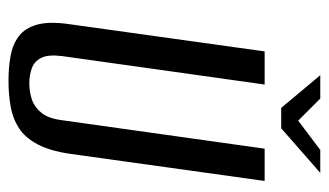

<svg xmlns="http://www.w3.org/2000/svg" viewBox="-181 -581 774 452"><g transform="rotate(90 206.0 -355.0)"><path d="M170 12Q138 12 111 7Q84 2 65 -12.5Q46 -27 38 -55.5Q30 -84 37 -132L101 -591H179L112 -114Q108 -82 116 -65.5Q124 -49 140.5 -43Q157 -37 176 -37Q196 -37 214 -43Q232 -49 245.5 -65.5Q259 -82 263 -114L330 -591H406L342 -132Q335 -85 319.5 -56Q304 -27 281.5 -12.5Q259 2 230.5 7Q202 12 170 12ZM234 -630 157 -722H212L264 -670L333 -722H387L282 -630Z"/></g></svg>

Font: Alumni Sans Medium
Style: Italic
Weight: 500
Italic angle: -8°
Designer: Robert E. Leuschke
Foundry: Robert E. Leuschke
Version: Version 1.016